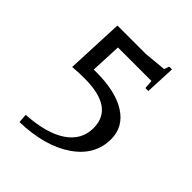

<svg xmlns="http://www.w3.org/2000/svg" viewBox="-174 -619 786 786"><g transform="rotate(45 219.0 -226.0)"><path d="M66 -241 77 -492H241L338 -501L346 -523H362L356 -392H339L336 -430H142L136 -296H152Q263 -296 325.5 -256Q388 -216 388 -145Q388 -51 302 8Q216 67 73 71L70 32Q184 25 244.5 -16Q305 -57 305 -126Q305 -244 135 -244Q100 -244 66 -241Z"/></g></svg>

Font: Balthazar
Style: Regular
Weight: 400
Designer: Dario Manuel Muhafara
Foundry: Dario Manuel Muhafara
Version: Version 1.000